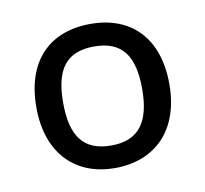

<svg xmlns="http://www.w3.org/2000/svg" viewBox="-50 -775 475 445"><g transform="rotate(-10 188.0 -552.5)"><path d="M345 -553C345 -663 283 -722 189 -722C92 -722 32 -662 32 -553C32 -442 97 -383 187 -383C283 -383 345 -445 345 -553ZM95 -553C95 -632 123 -669 188 -669C253 -669 281 -632 281 -553C281 -475 253 -436 188 -436C122 -436 95 -475 95 -553Z"/></g></svg>

Font: Noto Sans Elbasan
Style: Regular
Weight: 400
Designer: Monotype Design Team
Foundry: Monotype Imaging Inc.
Version: Version 2.004